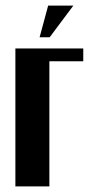

<svg xmlns="http://www.w3.org/2000/svg" viewBox="-20 -669 324 689"><path d="M158.2 -535.2H122.1L152.8 -648.9H243.2ZM35.2 0V-495.1H278.8V-449.2H157.2V0Z"/></svg>

Font: Moniqa Black Paragraph
Style: Regular
Weight: 900
Designer: Rajesh Rajput
Foundry: Rajesh Rajput
Version: Version 1.000